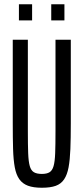

<svg xmlns="http://www.w3.org/2000/svg" viewBox="-20 -875 392 903"><path d="M177 8Q137 8 111.5 -1.5Q86 -11 71 -32Q56 -53 49.5 -88Q43 -123 41.5 -174Q40 -225 40 -295V-688H111V-258Q111 -194 112.5 -154.5Q114 -115 120 -94Q126 -73 139.5 -65Q153 -57 177 -57Q200 -57 213 -65Q226 -73 232 -94Q238 -115 239.5 -154.5Q241 -194 241 -258V-688H313V-295Q313 -225 311 -174Q309 -123 302.5 -88Q296 -53 281.5 -31.5Q267 -10 242 -1Q217 8 177 8ZM69 -779V-855H131V-779ZM221 -779V-855H283V-779Z"/></svg>

Font: Saira UltraCondensed Medium
Style: Regular
Weight: 500
Width: 1
Designer: Hector Gatti with collaboration of the Omnibus-Type team
Foundry: Omnibus-Type
Version: Version 1.101